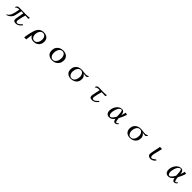

<svg xmlns="http://www.w3.org/2000/svg" viewBox="1054 -3658 6892 6892"><g transform="rotate(45 4500.0 -211.5)"><path d="M848 -157Q848 -150 845 -144.5Q842 -139 838 -134Q801 -83 742.5 -47.5Q684 -12 620 -12Q561 -12 529 -33.5Q497 -55 497 -119Q497 -133 499 -145.5Q501 -158 503 -171Q517 -245 530 -318.5Q543 -392 557 -465Q531 -465 505.5 -465Q480 -465 454 -466Q445 -427 437 -388.5Q429 -350 421 -311Q409 -254 392.5 -196.5Q376 -139 335 -94Q316 -74 293.5 -56.5Q271 -39 246 -25Q234 -18 211 -7.5Q188 3 174 3Q170 3 161 1.5Q152 0 152 -7Q152 -13 162 -17.5Q172 -22 176 -24Q216 -44 244 -82Q272 -120 288 -160Q318 -233 332.5 -309.5Q347 -386 360 -462Q330 -461 299.5 -457.5Q269 -454 243 -438Q227 -428 217 -418Q207 -408 185 -406L181 -408V-409Q187 -423 197.5 -442.5Q208 -462 222 -479Q236 -496 250 -500Q269 -506 293 -507Q317 -508 336 -508Q415 -508 494 -506Q573 -504 652 -504Q678 -504 704.5 -505.5Q731 -507 757 -508Q774 -510 791.5 -512Q809 -514 826 -514Q828 -514 835.5 -513.5Q843 -513 843 -508Q843 -507 838.5 -495Q834 -483 829 -471.5Q824 -460 823 -458Q817 -452 807 -452Q787 -452 767 -455Q742 -457 716.5 -458Q691 -459 665 -460Q644 -384 624 -308Q604 -232 593 -155Q592 -149 591.5 -142.5Q591 -136 591 -130Q591 -101 602.5 -79.5Q614 -58 648 -58Q676 -58 705.5 -74.5Q735 -91 761 -114Q787 -137 803 -158Q805 -160 808 -164Q811 -168 814 -169Q821 -173 830 -173Q835 -173 841.5 -168Q848 -163 848 -157Z M1706 -284Q1706 -329 1690.5 -371.5Q1675 -414 1643 -442Q1611 -470 1560 -470Q1515 -470 1482.5 -447Q1450 -424 1428.5 -388Q1407 -352 1396.5 -310.5Q1386 -269 1386 -231Q1386 -187 1401 -144Q1416 -101 1448 -73Q1480 -45 1531 -45Q1576 -45 1609 -67.5Q1642 -90 1663.5 -126Q1685 -162 1695.5 -203.5Q1706 -245 1706 -284ZM1813 -282Q1813 -197 1778 -134.5Q1743 -72 1680.5 -37.5Q1618 -3 1533 -3Q1390 -3 1327 -129Q1316 -67 1307.5 -4Q1299 59 1292 122H1187Q1195 60 1206.5 -0.5Q1218 -61 1231 -122Q1246 -193 1267.5 -261Q1289 -329 1325 -385Q1361 -441 1418.5 -474Q1476 -507 1563 -507Q1633 -507 1689.5 -482Q1746 -457 1779.5 -407Q1813 -357 1813 -282Z M2667 -300Q2667 -347 2651 -393.5Q2635 -440 2601 -470.5Q2567 -501 2513 -501Q2465 -501 2430.5 -476Q2396 -451 2374 -411Q2352 -371 2341 -326Q2330 -281 2330 -241Q2330 -206 2338.5 -169.5Q2347 -133 2365 -102.5Q2383 -72 2412 -53Q2441 -34 2482 -34Q2532 -34 2567 -59.5Q2602 -85 2624 -126Q2646 -167 2656.5 -213Q2667 -259 2667 -300ZM2783 -299Q2783 -209 2744 -141.5Q2705 -74 2636 -36.5Q2567 1 2477 1Q2401 1 2342 -26.5Q2283 -54 2249 -108Q2215 -162 2215 -241Q2215 -332 2253.5 -398.5Q2292 -465 2360.5 -501.5Q2429 -538 2519 -538Q2593 -538 2652.5 -511Q2712 -484 2747.5 -430.5Q2783 -377 2783 -299Z M3609 -292Q3609 -338 3593.5 -382.5Q3578 -427 3545.5 -457Q3513 -487 3460 -487Q3414 -487 3380.5 -462Q3347 -437 3325.5 -398Q3304 -359 3293.5 -315.5Q3283 -272 3283 -234Q3283 -189 3298 -144Q3313 -99 3345.5 -69Q3378 -39 3430 -39Q3478 -39 3512 -63Q3546 -87 3567.5 -125.5Q3589 -164 3599 -208Q3609 -252 3609 -292ZM3826 -518Q3826 -516 3824 -512Q3807 -481 3790 -466.5Q3773 -452 3735 -452Q3704 -452 3674.5 -458Q3645 -464 3615 -468Q3662 -435 3689.5 -392Q3717 -349 3717 -290Q3717 -199 3678.5 -135.5Q3640 -72 3572.5 -39Q3505 -6 3416 -6Q3346 -6 3291.5 -33Q3237 -60 3205.5 -111Q3174 -162 3174 -234Q3174 -322 3211 -386Q3248 -450 3313.5 -485Q3379 -520 3466 -520Q3487 -520 3508 -518Q3529 -516 3550 -513Q3591 -507 3632 -502.5Q3673 -498 3714 -498Q3734 -498 3752 -506Q3770 -514 3784.5 -522Q3799 -530 3806 -530Q3811 -530 3818.5 -527Q3826 -524 3826 -518Z M4758 -500Q4757 -497 4752.5 -485Q4748 -473 4744 -462Q4740 -451 4739 -450Q4732 -444 4722 -444Q4703 -444 4684.5 -445.5Q4666 -447 4647 -448Q4622 -450 4597 -450Q4572 -450 4546 -450Q4524 -375 4504.5 -299Q4485 -223 4474 -146Q4473 -140 4472.5 -133.5Q4472 -127 4472 -121Q4472 -90 4484.5 -69Q4497 -48 4531 -48Q4559 -48 4588 -65Q4617 -82 4643 -105.5Q4669 -129 4685 -149Q4689 -156 4693 -158Q4701 -164 4711 -164Q4717 -164 4723 -159Q4729 -154 4729 -148Q4729 -141 4726 -135.5Q4723 -130 4719 -125Q4681 -75 4623.5 -39Q4566 -3 4501 -3Q4442 -3 4410 -24.5Q4378 -46 4378 -110Q4378 -124 4380 -136.5Q4382 -149 4384 -162Q4398 -236 4415 -309Q4432 -382 4446 -455Q4427 -455 4400 -454.5Q4373 -454 4347.5 -451Q4322 -448 4305 -438Q4287 -428 4278 -417.5Q4269 -407 4245 -406L4242 -409Q4247 -422 4250.5 -435Q4254 -448 4262 -459Q4271 -473 4290.5 -486.5Q4310 -500 4326 -500Q4348 -500 4369.5 -501Q4391 -502 4413 -502Q4457 -502 4500 -499.5Q4543 -497 4586 -497Q4621 -497 4656.5 -499Q4692 -501 4726 -505Q4731 -505 4735 -505.5Q4739 -506 4743 -506Q4747 -506 4752 -505Q4757 -504 4758 -500Z M5556 -221Q5555 -259 5553 -296.5Q5551 -334 5548 -371Q5547 -384 5544.5 -407.5Q5542 -431 5536.5 -455.5Q5531 -480 5520 -497Q5509 -514 5491 -514Q5475 -514 5463 -508.5Q5451 -503 5438 -495Q5406 -474 5382 -435Q5358 -396 5342 -349Q5326 -302 5318 -255.5Q5310 -209 5310 -173Q5310 -151 5318 -121Q5326 -91 5343 -68Q5360 -45 5388 -45Q5413 -45 5438.5 -64.5Q5464 -84 5486.5 -113.5Q5509 -143 5527 -172.5Q5545 -202 5556 -221ZM5790 -78Q5790 -71 5783 -64Q5761 -35 5732.5 -18Q5704 -1 5666 -1Q5635 -1 5615.5 -22Q5596 -43 5586 -72Q5576 -101 5571 -126Q5532 -72 5484.5 -37Q5437 -2 5366 -2Q5313 -2 5277.5 -26.5Q5242 -51 5225 -92Q5208 -133 5208 -182Q5208 -242 5228 -305.5Q5248 -369 5286.5 -423Q5325 -477 5379 -510Q5433 -543 5500 -543Q5536 -543 5559.5 -526.5Q5583 -510 5597.5 -483.5Q5612 -457 5619 -425.5Q5626 -394 5629 -365Q5643 -410 5655 -455Q5667 -500 5679 -545L5764 -520Q5740 -444 5709 -371Q5678 -298 5639 -229Q5640 -216 5642.5 -187Q5645 -158 5651 -125.5Q5657 -93 5668 -70Q5679 -47 5697 -47Q5713 -47 5726.5 -58.5Q5740 -70 5751 -81.5Q5762 -93 5772 -93Q5777 -93 5783.5 -88.5Q5790 -84 5790 -78Z M6609 -292Q6609 -338 6593.5 -382.5Q6578 -427 6545.5 -457Q6513 -487 6460 -487Q6414 -487 6380.5 -462Q6347 -437 6325.5 -398Q6304 -359 6293.5 -315.5Q6283 -272 6283 -234Q6283 -189 6298 -144Q6313 -99 6345.5 -69Q6378 -39 6430 -39Q6478 -39 6512 -63Q6546 -87 6567.5 -125.5Q6589 -164 6599 -208Q6609 -252 6609 -292ZM6826 -518Q6826 -516 6824 -512Q6807 -481 6790 -466.5Q6773 -452 6735 -452Q6704 -452 6674.5 -458Q6645 -464 6615 -468Q6662 -435 6689.5 -392Q6717 -349 6717 -290Q6717 -199 6678.5 -135.5Q6640 -72 6572.5 -39Q6505 -6 6416 -6Q6346 -6 6291.5 -33Q6237 -60 6205.5 -111Q6174 -162 6174 -234Q6174 -322 6211 -386Q6248 -450 6313.5 -485Q6379 -520 6466 -520Q6487 -520 6508 -518Q6529 -516 6550 -513Q6591 -507 6632 -502.5Q6673 -498 6714 -498Q6734 -498 6752 -506Q6770 -514 6784.5 -522Q6799 -530 6806 -530Q6811 -530 6818.5 -527Q6826 -524 6826 -518Z M7664 -108Q7664 -100 7660 -94.5Q7656 -89 7651 -83Q7620 -46 7574 -21Q7528 4 7479 4Q7445 4 7412 -8Q7379 -20 7357.5 -45.5Q7336 -71 7336 -109Q7336 -135 7339.5 -161Q7343 -187 7348 -212Q7363 -295 7382 -378Q7401 -461 7416 -545L7523 -541Q7509 -481 7494.5 -421.5Q7480 -362 7466 -303Q7456 -259 7445 -215Q7434 -171 7434 -125Q7434 -108 7439 -89Q7444 -70 7456.5 -56.5Q7469 -43 7490 -43Q7513 -43 7535.5 -55.5Q7558 -68 7578.5 -84.5Q7599 -101 7615.5 -113.5Q7632 -126 7642 -126Q7650 -126 7657 -121Q7664 -116 7664 -108Z M8556 -221Q8555 -259 8553 -296.5Q8551 -334 8548 -371Q8547 -384 8544.5 -407.5Q8542 -431 8536.5 -455.5Q8531 -480 8520 -497Q8509 -514 8491 -514Q8475 -514 8463 -508.5Q8451 -503 8438 -495Q8406 -474 8382 -435Q8358 -396 8342 -349Q8326 -302 8318 -255.5Q8310 -209 8310 -173Q8310 -151 8318 -121Q8326 -91 8343 -68Q8360 -45 8388 -45Q8413 -45 8438.5 -64.5Q8464 -84 8486.5 -113.5Q8509 -143 8527 -172.5Q8545 -202 8556 -221ZM8790 -78Q8790 -71 8783 -64Q8761 -35 8732.5 -18Q8704 -1 8666 -1Q8635 -1 8615.5 -22Q8596 -43 8586 -72Q8576 -101 8571 -126Q8532 -72 8484.5 -37Q8437 -2 8366 -2Q8313 -2 8277.5 -26.5Q8242 -51 8225 -92Q8208 -133 8208 -182Q8208 -242 8228 -305.5Q8248 -369 8286.5 -423Q8325 -477 8379 -510Q8433 -543 8500 -543Q8536 -543 8559.5 -526.5Q8583 -510 8597.5 -483.5Q8612 -457 8619 -425.5Q8626 -394 8629 -365Q8643 -410 8655 -455Q8667 -500 8679 -545L8764 -520Q8740 -444 8709 -371Q8678 -298 8639 -229Q8640 -216 8642.5 -187Q8645 -158 8651 -125.5Q8657 -93 8668 -70Q8679 -47 8697 -47Q8713 -47 8726.5 -58.5Q8740 -70 8751 -81.5Q8762 -93 8772 -93Q8777 -93 8783.5 -88.5Q8790 -84 8790 -78Z"/></g></svg>

Font: Kaisei HarunoUmi Medium
Style: Regular
Weight: 500
Designer: Font-Kai, 金井和夫
Foundry: KAZUO KANAI
Version: Version 5.003